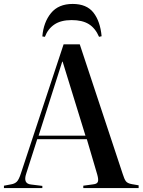

<svg xmlns="http://www.w3.org/2000/svg" viewBox="-22 -955 724 975"><path d="M-2 0V-12L35 -19Q53 -22 63.5 -32.5Q74 -43 84 -74L301 -730H383L601 -72Q609 -46 617 -35Q625 -24 647 -20L682 -14V0H401V-12L452 -19Q471 -21 475 -32Q479 -43 472 -68L419 -248H167L111 -73Q94 -22 136 -18L193 -11V0ZM174 -266H412L296 -642H294ZM347 -935Q418 -935 452.5 -891Q487 -847 494 -771L481 -768Q462 -812 429 -832.5Q396 -853 342 -853Q287 -853 254 -830.5Q221 -808 206 -768L193 -770Q199 -842 237 -888.5Q275 -935 347 -935Z"/></svg>

Font: Literata 72pt Medium
Style: Regular
Weight: 500
Designer: Latin by Veronika Burian and Jose Scaglione. Greek by Irene Vlachou. Cyrillic by Vera Evstafieva.
Foundry: TypeTogether
Version: Version 3.002